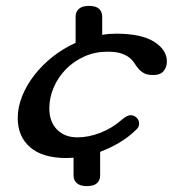

<svg xmlns="http://www.w3.org/2000/svg" viewBox="-20 -521 602 650"><path d="M326 -403Q337 -405 349 -406Q361 -407 373 -407Q459 -407 502 -379.5Q545 -352 545 -313Q545 -294 534 -280.5Q523 -267 499 -267Q479 -267 468 -273Q457 -279 449.5 -287.5Q442 -296 435.5 -306.5Q429 -317 418.5 -325.5Q408 -334 390.5 -340Q373 -346 344 -346Q302 -346 266 -330Q230 -314 203.5 -287Q177 -260 162 -225.5Q147 -191 147 -154Q147 -109 173 -82.5Q199 -56 242 -56Q280 -56 320 -71.5Q360 -87 394 -117Q411 -131 422 -131Q434 -131 442.5 -122.5Q451 -114 451 -103Q451 -98 449 -92.5Q447 -87 440 -81Q418 -59 387 -40Q356 -21 319 -7V73Q319 89 308.5 99Q298 109 274 109Q251 109 240 99Q229 89 229 73V13Q223 13 217 13.5Q211 14 205 14Q124 14 82 -22.5Q40 -59 40 -121Q40 -158 55 -195.5Q70 -233 96.5 -267Q123 -301 158.5 -329Q194 -357 236 -376V-465Q236 -481 247 -491Q258 -501 281 -501Q305 -501 315.5 -491Q326 -481 326 -465Z"/></svg>

Font: Sofadi One
Style: Regular
Weight: 400
Designer: Botjo Nikoltchev
Foundry: Botjo Nikoltchev
Version: Version 1.002